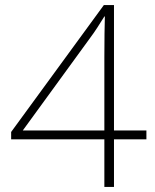

<svg xmlns="http://www.w3.org/2000/svg" viewBox="-20 -738 610 758"><path d="M558 -188V-223H430V-718H390L24 -217V-188H392V0H430V-188ZM392 -512V-223H70L332 -583C359 -619 371 -640 392 -673H394C393 -624 392 -595 392 -512Z"/></svg>

Font: Noto Sans Meetei Mayek ExtraLight
Style: Regular
Weight: 200
Designer: Monotype Design Team and Neelakash Kshetrimayum
Foundry: Monotype Imaging Inc.
Version: Version 2.002